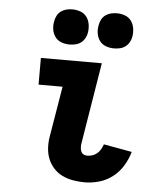

<svg xmlns="http://www.w3.org/2000/svg" viewBox="-54 -805 708 860"><g transform="rotate(5 300.0 -375.5)"><path d="M359 8Q332 8 306 3.5Q280 -1 257.5 -12Q235 -23 218 -42Q201 -61 192 -84.5Q183 -108 182 -135Q181 -162 186 -188L223 -410H115V-530H389L330 -169Q328 -159 328 -149.5Q328 -140 331 -131Q334 -122 341.5 -117Q349 -112 359 -112Q371 -112 382.5 -115.5Q394 -119 404 -127.5Q414 -136 420 -147Q426 -158 430 -169L557 -146Q548 -114 530 -84Q512 -54 484.5 -32.5Q457 -11 424 -1.5Q391 8 359 8ZM437 -601Q418 -601 400.5 -607.5Q383 -614 372.5 -628.5Q362 -643 359 -661.5Q356 -680 360 -699Q362 -712 368.5 -724.5Q375 -737 386.5 -745Q398 -753 411 -756Q424 -759 437 -759Q456 -759 473.5 -752.5Q491 -746 501.5 -731.5Q512 -717 515 -698.5Q518 -680 515 -661Q513 -648 506 -635.5Q499 -623 488 -615Q477 -607 463.5 -604Q450 -601 437 -601ZM237 -601Q218 -601 200.5 -607.5Q183 -614 172.5 -628.5Q162 -643 159 -661.5Q156 -680 160 -699Q162 -712 168.5 -724.5Q175 -737 186.5 -745Q198 -753 211 -756Q224 -759 237 -759Q256 -759 273.5 -752.5Q291 -746 301.5 -731.5Q312 -717 315 -698.5Q318 -680 315 -661Q313 -648 306 -635.5Q299 -623 288 -615Q277 -607 263.5 -604Q250 -601 237 -601Z"/></g></svg>

Font: Iosevka Curly Heavy Extended
Style: Italic
Weight: 900
Width: 7
Italic angle: -9°
Monospace: yes
Designer: Belleve Invis
Foundry: Belleve Invis
Version: Version 11.1.0; ttfautohint (v1.8.3)